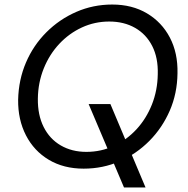

<svg xmlns="http://www.w3.org/2000/svg" viewBox="-20 -732 828 847"><path d="M527 95 371 -273H467L622 95ZM349 12Q261 12 195.5 -27Q130 -66 94.5 -135Q59 -204 60 -292Q62 -380 94.5 -456Q127 -532 184.5 -589.5Q242 -647 316.5 -679.5Q391 -712 475 -712Q563 -712 628.5 -673Q694 -634 729.5 -566Q765 -498 763 -409Q762 -320 729 -244Q696 -168 639 -110.5Q582 -53 508 -20.5Q434 12 349 12ZM361 -62Q426 -62 482.5 -88.5Q539 -115 582 -161.5Q625 -208 650 -270.5Q675 -333 676 -405Q678 -477 651.5 -529Q625 -581 576 -609Q527 -637 462 -637Q398 -637 341.5 -611Q285 -585 241.5 -538.5Q198 -492 173 -430Q148 -368 147 -297Q146 -225 172.5 -172Q199 -119 248 -90.5Q297 -62 361 -62Z"/></svg>

Font: DM Sans 20pt
Style: Italic
Weight: 400
Italic angle: -10°
Version: Version 4.004;gftools[0.9.30]